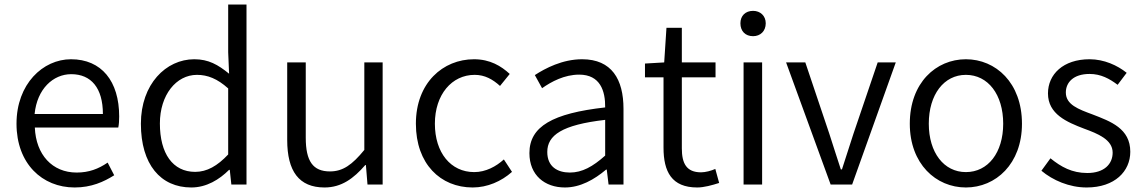

<svg xmlns="http://www.w3.org/2000/svg" viewBox="-20 -816 5055 849"><path d="M310 13C384 13 439 -12 485 -41L456 -97C415 -69 373 -53 319 -53C211 -53 139 -132 134 -252H503C506 -266 507 -283 507 -301C507 -457 429 -554 294 -554C170 -554 53 -445 53 -269C53 -92 167 13 310 13ZM133 -312C144 -423 215 -488 295 -488C383 -488 435 -427 435 -312Z M826 13C893 13 950 -22 993 -65H996L1003 0H1070V-796H989V-585L993 -490C944 -530 902 -554 839 -554C714 -554 603 -444 603 -269C603 -89 690 13 826 13ZM843 -56C744 -56 687 -137 687 -270C687 -396 759 -485 851 -485C898 -485 941 -468 989 -425V-133C941 -82 895 -56 843 -56Z M1415 13C1490 13 1544 -27 1595 -86H1598L1605 0H1672V-540H1591V-153C1537 -87 1496 -58 1439 -58C1364 -58 1332 -103 1332 -207V-540H1250V-197C1250 -59 1302 13 1415 13Z M2070 13C2135 13 2197 -14 2244 -56L2208 -111C2174 -80 2128 -55 2077 -55C1973 -55 1903 -141 1903 -269C1903 -398 1978 -485 2079 -485C2124 -485 2159 -465 2191 -436L2234 -489C2196 -524 2147 -554 2076 -554C1939 -554 1819 -450 1819 -269C1819 -91 1928 13 2070 13Z M2478 13C2546 13 2608 -22 2660 -66H2663L2671 0H2737V-335C2737 -465 2685 -554 2554 -554C2467 -554 2391 -514 2345 -484L2377 -426C2418 -455 2476 -486 2541 -486C2634 -486 2657 -414 2656 -341C2424 -315 2321 -257 2321 -139C2321 -41 2389 13 2478 13ZM2500 -53C2445 -53 2400 -79 2400 -144C2400 -218 2465 -264 2656 -286V-128C2601 -79 2554 -53 2500 -53Z M3063 13C3093 13 3129 3 3160 -7L3143 -69C3125 -61 3100 -54 3080 -54C3015 -54 2995 -94 2995 -160V-474H3144V-540H2995V-693H2927L2917 -540L2832 -535V-474H2914V-163C2914 -57 2950 13 3063 13Z M3268 0H3350V-540H3268ZM3310 -656C3342 -656 3366 -678 3366 -713C3366 -746 3342 -768 3310 -768C3276 -768 3254 -746 3254 -713C3254 -678 3276 -656 3310 -656Z M3653 0H3748L3941 -540H3861L3754 -225C3737 -173 3719 -118 3703 -67H3698C3681 -118 3664 -173 3647 -225L3541 -540H3456Z M4251 13C4383 13 4499 -91 4499 -269C4499 -450 4383 -554 4251 -554C4119 -554 4003 -450 4003 -269C4003 -91 4119 13 4251 13ZM4251 -55C4154 -55 4087 -141 4087 -269C4087 -398 4154 -485 4251 -485C4349 -485 4416 -398 4416 -269C4416 -141 4349 -55 4251 -55Z M4785 13C4910 13 4978 -59 4978 -145C4978 -248 4891 -279 4811 -310C4749 -333 4693 -353 4693 -407C4693 -451 4726 -489 4798 -489C4848 -489 4886 -468 4922 -441L4962 -494C4921 -527 4862 -554 4798 -554C4681 -554 4614 -487 4614 -403C4614 -311 4698 -276 4774 -247C4834 -225 4900 -199 4900 -141C4900 -91 4863 -51 4788 -51C4720 -51 4672 -78 4625 -116L4585 -61C4635 -19 4708 13 4785 13Z"/></svg>

Font: Noto Sans CJK SC DemiLight
Style: Regular
Weight: 350
Designer: Ryoko NISHIZUKA 西塚涼子 (kana, bopomofo & ideographs); Paul D. Hunt (Latin, Greek & Cyrillic); Sandoll Communications 산돌커뮤니
Foundry: Adobe
Version: Version 2.004;hotconv 1.0.118;makeotfexe 2.5.65603